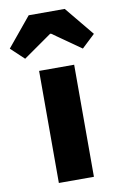

<svg xmlns="http://www.w3.org/2000/svg" viewBox="-147 -906 615 960"><g transform="rotate(-10 160.5 -426.0)"><path d="M72 0V-569H250V0ZM-53 -704 69 -852H252L374 -704L307 -641L163 -742H158L14 -641Z"/></g></svg>

Font: Noto Sans KR Thin Black
Style: Regular
Weight: 900
Version: Version 2.004-H2;hotconv 1.0.118;makeotfexe 2.5.65603